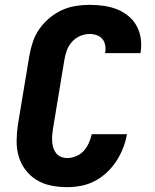

<svg xmlns="http://www.w3.org/2000/svg" viewBox="-20 -763 640 791"><path d="M257 8Q223 8 190.5 1.5Q158 -5 131 -21.5Q104 -38 85 -63Q66 -88 57 -119Q48 -150 48.5 -183.5Q49 -217 54 -251L101 -534Q106 -563 115.5 -591Q125 -619 142.5 -644Q160 -669 184 -689Q208 -709 235.5 -721.5Q263 -734 292 -738.5Q321 -743 349 -743Q378 -743 407 -739Q436 -735 461.5 -725Q487 -715 508.5 -697.5Q530 -680 543 -656Q556 -632 560 -603.5Q564 -575 559 -546Q559 -546 559 -545Q559 -544 559 -544H413Q413 -544 413 -544.5Q413 -545 413 -545Q416 -560 413.5 -575.5Q411 -591 402 -602Q393 -613 379 -618Q365 -623 349 -623Q329 -623 309.5 -614.5Q290 -606 276 -590Q262 -574 255 -554.5Q248 -535 245 -515L198 -231Q196 -218 195 -204.5Q194 -191 195 -178Q196 -165 200 -153Q204 -141 211.5 -131.5Q219 -122 231 -117Q243 -112 257 -112Q275 -112 293.5 -119.5Q312 -127 325 -141.5Q338 -156 346 -174Q354 -192 358 -210H503Q498 -181 487 -153Q476 -125 459.5 -99.5Q443 -74 420 -52.5Q397 -31 370 -17Q343 -3 314 2.5Q285 8 257 8Z"/></svg>

Font: Iosevka SS04 Hv Ex Obl
Style: Regular
Weight: 900
Width: 7
Italic angle: -9°
Monospace: yes
Designer: Belleve Invis
Foundry: Belleve Invis
Version: Version 19.0.0; ttfautohint (v1.8.4)